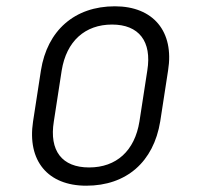

<svg xmlns="http://www.w3.org/2000/svg" viewBox="-20 -580 640 610"><path d="M254 10C382 10 468 -66 489 -194L514 -356C534 -480 467 -560 345 -560C217 -560 130 -483 110 -356L85 -194C66 -69 132 10 254 10ZM263 -48C177 -48 136 -101 151 -194L176 -356C191 -449 250 -502 336 -502C421 -502 463 -449 448 -356L423 -194C408 -101 350 -48 263 -48Z"/></svg>

Font: JetBrains Mono ExtraLight
Style: Italic
Weight: 240
Italic angle: -9°
Monospace: yes
Designer: Philipp Nurullin, Konstantin Bulenkov
Foundry: JetBrains
Version: Version 2.305